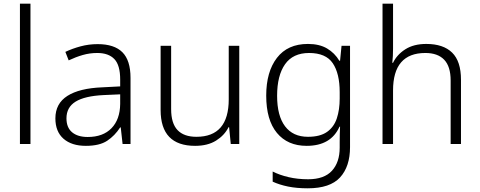

<svg xmlns="http://www.w3.org/2000/svg" viewBox="-20 -780 2600 1040"><path d="M145 0H88V-760H145Z M509 -541Q599 -541 643 -497Q687 -453 687 -358V0H644L634 -90H631Q602 -45 560.5 -17.5Q519 10 445 10Q368 10 324 -28.5Q280 -67 280 -139Q280 -219 345 -260.5Q410 -302 534 -307L631 -312V-349Q631 -427 599.5 -460Q568 -493 507 -493Q466 -493 428 -482Q390 -471 352 -453L334 -499Q372 -517 416.5 -529Q461 -541 509 -541ZM541 -265Q439 -260 389.5 -229.5Q340 -199 340 -139Q340 -89 370.5 -63.5Q401 -38 455 -38Q538 -38 584 -85.5Q630 -133 631 -217V-269Z M1276 -532V0H1230L1221 -91H1218Q1196 -47 1150.5 -18.5Q1105 10 1037 10Q850 10 850 -184V-532H907V-189Q907 -112 941.5 -75.5Q976 -39 1044 -39Q1219 -39 1219 -242V-532Z M1648 -542Q1710 -542 1751.5 -517.5Q1793 -493 1818 -451H1822L1830 -532H1876V17Q1876 122 1822 181Q1768 240 1647 240Q1587 240 1540.5 230.5Q1494 221 1457 204V149Q1494 168 1543 179.5Q1592 191 1649 191Q1736 191 1778 145Q1820 99 1820 20V-11Q1820 -32 1820.5 -53.5Q1821 -75 1822 -94H1819Q1773 10 1641 10Q1538 10 1480 -60Q1422 -130 1422 -262Q1422 -391 1480 -466.5Q1538 -542 1648 -542ZM1654 -493Q1567 -493 1524 -432Q1481 -371 1481 -261Q1481 -153 1524 -96Q1567 -39 1648 -39Q1714 -39 1751.5 -65.5Q1789 -92 1804.5 -139Q1820 -186 1820 -246V-281Q1820 -382 1782.5 -437.5Q1745 -493 1654 -493Z M2109 -517Q2109 -496 2108 -477Q2107 -458 2105 -440H2109Q2130 -484 2175.5 -513Q2221 -542 2289 -542Q2381 -542 2429 -495Q2477 -448 2477 -348V0H2421V-344Q2421 -420 2386 -456.5Q2351 -493 2284 -493Q2109 -493 2109 -290V0H2052V-760H2109Z"/></svg>

Font: Noto Sans Arabic UI Lt
Style: Regular
Weight: 300
Designer: Monotype Design Team, Nadine Chahine and Nizar Qandah
Foundry: Monotype Imaging Inc.
Version: Version 2.010; ttfautohint (v1.8.4.7-5d5b)